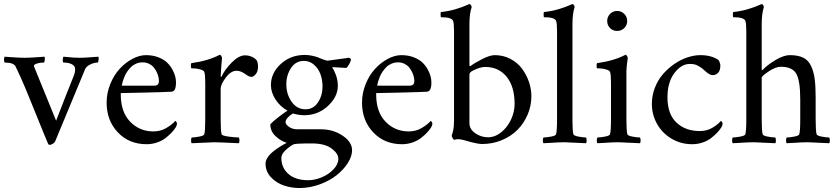

<svg xmlns="http://www.w3.org/2000/svg" viewBox="-21 -714 4182 961"><path d="M2 -400.9Q-3.9 -415.5 2 -430.2Q13.2 -429.7 45.7 -427.2Q78.1 -424.8 102.1 -424.8Q124 -424.8 158 -427.2Q191.9 -429.7 202.1 -430.2Q204.1 -425.8 202.9 -413.3Q201.7 -400.9 198.2 -400.9Q191.4 -400.9 181.9 -399.9Q172.4 -398.9 160.6 -394.8Q148.9 -390.6 148.9 -383.8Q148.9 -381.8 149.9 -379.9L259.8 -109.9Q311 -242.7 349.1 -336.9Q355 -351.6 355 -369.1Q355 -383.8 338.9 -392.3Q322.8 -400.9 296.9 -400.9Q293 -400.9 293 -413.8Q293 -426.8 296.9 -430.2Q307.6 -429.7 320.8 -428.2Q334 -426.8 346.9 -425.8Q359.9 -424.8 377.9 -424.8Q399.9 -424.8 429 -427.2Q458 -429.7 471.2 -430.2Q474.1 -425.8 472.4 -413.3Q470.7 -400.9 467.8 -400.9Q461.4 -400.9 450.4 -398.7Q439.5 -396.5 424.8 -388.2Q410.2 -379.9 404.8 -367.2Q313 -147.5 254.9 -5.9Q252.9 -0.5 243.4 5.4Q233.9 11.2 229 11.2Q222.7 11.2 220.2 6.8Q196.8 -48.3 164.1 -130.1Q131.3 -211.9 106.4 -271.5Q81.5 -331.1 57.1 -380.9Q47.9 -400.9 2 -400.9Z M512.7 -200.2Q512.7 -248.5 531 -293.5Q549.3 -338.4 578.1 -369.6Q606.9 -400.9 641.8 -419.4Q676.8 -438 709.5 -438Q743.7 -438 771 -427.5Q798.3 -417 814.5 -401.6Q830.6 -386.2 841.3 -366.9Q852.1 -347.7 856 -331.5Q859.9 -315.4 859.9 -301.8Q859.9 -278.8 854.5 -267.1Q849.1 -255.4 835.4 -254.9Q815.4 -253.4 706.1 -250.7Q596.7 -248 583.5 -248V-241.2Q583.5 -153.3 630.6 -104.7Q677.7 -56.2 746.6 -56.2Q782.7 -56.2 811.8 -73.5Q840.8 -90.8 856.4 -108.9Q856.9 -108.9 858.9 -107.2Q860.8 -105.5 862.8 -102.1Q864.7 -98.6 864.7 -95.2Q864.7 -86.9 858.9 -77.1Q851.1 -64.5 839.1 -51.5Q827.1 -38.6 809.1 -24.2Q791 -9.8 765.6 -1Q740.2 7.8 712.9 7.8Q625 7.8 568.8 -51.5Q512.7 -110.8 512.7 -200.2ZM588.9 -285.2H751.5Q774.4 -285.2 774.4 -308.1Q774.4 -317.4 772 -328.9Q769.5 -340.3 763.2 -353.5Q756.8 -366.7 748 -377.2Q739.3 -387.7 724.9 -394.8Q710.4 -401.9 692.9 -401.9Q675.8 -401.9 660.6 -395.5Q645.5 -389.2 635 -378.7Q624.5 -368.2 616 -356Q607.4 -343.8 602.3 -331.3Q597.2 -318.8 594 -308.3Q590.8 -297.9 589.6 -291.5Q588.4 -285.2 588.9 -285.2Z M936.5 -372.1Q934.6 -374 934.3 -384Q934.1 -394 936.5 -397.9Q1020.5 -409.2 1079.1 -439.9Q1082.5 -439.9 1086.4 -433.8Q1090.3 -427.7 1090.3 -423.8Q1089.4 -418 1086.4 -378.9Q1083.5 -339.8 1083.5 -332Q1083.5 -330.1 1084.2 -329.6Q1085 -329.1 1085.9 -329.3Q1086.9 -329.6 1087.4 -330.1Q1105 -367.2 1139.9 -402.1Q1174.8 -437 1205.6 -437Q1224.6 -437 1241.9 -428.7Q1259.3 -420.4 1266.1 -408.2Q1270.5 -395 1270.5 -380.9Q1270.5 -356.4 1259 -342.8Q1247.6 -329.1 1237.3 -329.1Q1225.6 -329.1 1207.5 -342.8Q1183.6 -359.9 1163.6 -359.9Q1134.8 -359.9 1109.1 -325.7Q1083.5 -291.5 1083.5 -270V-116.2Q1083.5 -58.1 1088.4 -42Q1090.3 -34.7 1123.5 -30.3Q1156.7 -25.9 1174.3 -25.9Q1177.2 -22 1177.5 -11.5Q1177.7 -1 1174.3 2.9Q1071.8 -2 1050.3 -2Q1041 -2 938.5 2.9Q935.1 -1 935.3 -11.5Q935.5 -22 938.5 -25.9Q953.1 -25.9 976.3 -30.3Q999.5 -34.7 1001.5 -42Q1006.3 -58.1 1006.3 -116.2V-301.8Q1006.3 -341.8 1001.5 -354Q998.5 -361.8 982.4 -366.2Q966.3 -370.6 955.6 -371.3Q944.8 -372.1 936.5 -372.1Z M1308.1 105Q1308.1 89.4 1319.3 73Q1330.6 56.6 1348.6 42.5Q1366.7 28.3 1382.6 18.6Q1398.4 8.8 1414.1 1Q1382.3 -9.3 1357.2 -33.4Q1332 -57.6 1332 -91.8Q1343.8 -105.5 1372.3 -127.4Q1400.9 -149.4 1418 -160.2Q1381.3 -180.2 1358.2 -215.8Q1335 -251.5 1335 -288.1Q1335 -348.6 1384.3 -393.8Q1433.6 -439 1504.4 -439Q1522 -439 1539.1 -435.5Q1556.2 -432.1 1566.7 -428.2Q1577.1 -424.3 1595.2 -417Q1608.9 -411.6 1618.2 -410.2L1725.1 -424.8Q1735.4 -421.9 1735.4 -415Q1735.4 -408.7 1727.1 -393.3Q1718.8 -377.9 1711.9 -374L1646 -377.9Q1642.1 -377.9 1642.1 -375Q1648.9 -368.2 1659.4 -341.1Q1669.9 -314 1669.9 -284.2Q1669.9 -229.5 1620.1 -183.3Q1570.3 -137.2 1501 -137.2Q1488.3 -137.2 1470.5 -140.1Q1452.6 -143.1 1445.3 -146Q1430.7 -138.2 1419.4 -125.7Q1408.2 -113.3 1408.2 -102.1Q1408.2 -92.3 1424.8 -79.6Q1441.4 -66.9 1468.3 -66.9H1585.9Q1646 -66.9 1693.6 -35.2Q1741.2 -3.4 1741.2 38.1Q1741.2 68.4 1719.7 102.1Q1698.2 135.7 1663.6 163.1Q1628.9 190.4 1580.1 208.5Q1531.2 226.6 1481 227.1Q1438.5 227.5 1400.1 214.6Q1361.8 201.7 1335 172.9Q1308.1 144 1308.1 105ZM1387.2 76.2Q1387.2 126 1422.9 157Q1458.5 188 1521 188Q1555.2 188 1590.3 173.1Q1625.5 158.2 1648.9 132.8Q1672.4 107.4 1672.4 81.1Q1672.4 54.2 1638.4 29.1Q1604.5 3.9 1540 3.9Q1456.1 3.9 1447.3 8.8Q1424.8 21.5 1406 40Q1387.2 58.6 1387.2 76.2ZM1412.1 -292Q1412.1 -242.7 1438.5 -204.8Q1464.8 -167 1508.3 -167Q1547.4 -167 1570.3 -201.4Q1593.3 -235.8 1593.3 -280.8Q1593.3 -313 1583.3 -341.6Q1573.2 -370.1 1551.3 -389.6Q1529.3 -409.2 1500 -409.2Q1459.5 -409.2 1435.8 -373.8Q1412.1 -338.4 1412.1 -292Z M1791 -200.2Q1791 -248.5 1809.3 -293.5Q1827.6 -338.4 1856.4 -369.6Q1885.3 -400.9 1920.2 -419.4Q1955.1 -438 1987.8 -438Q2022 -438 2049.3 -427.5Q2076.7 -417 2092.8 -401.6Q2108.9 -386.2 2119.6 -366.9Q2130.4 -347.7 2134.3 -331.5Q2138.2 -315.4 2138.2 -301.8Q2138.2 -278.8 2132.8 -267.1Q2127.4 -255.4 2113.8 -254.9Q2093.8 -253.4 1984.4 -250.7Q1875 -248 1861.8 -248V-241.2Q1861.8 -153.3 1908.9 -104.7Q1956.1 -56.2 2024.9 -56.2Q2061 -56.2 2090.1 -73.5Q2119.1 -90.8 2134.8 -108.9Q2135.3 -108.9 2137.2 -107.2Q2139.2 -105.5 2141.1 -102.1Q2143.1 -98.6 2143.1 -95.2Q2143.1 -86.9 2137.2 -77.1Q2129.4 -64.5 2117.4 -51.5Q2105.5 -38.6 2087.4 -24.2Q2069.3 -9.8 2043.9 -1Q2018.6 7.8 1991.2 7.8Q1903.3 7.8 1847.2 -51.5Q1791 -110.8 1791 -200.2ZM1867.2 -285.2H2029.8Q2052.7 -285.2 2052.7 -308.1Q2052.7 -317.4 2050.3 -328.9Q2047.9 -340.3 2041.5 -353.5Q2035.2 -366.7 2026.4 -377.2Q2017.6 -387.7 2003.2 -394.8Q1988.8 -401.9 1971.2 -401.9Q1954.1 -401.9 1939 -395.5Q1923.8 -389.2 1913.3 -378.7Q1902.8 -368.2 1894.3 -356Q1885.7 -343.8 1880.6 -331.3Q1875.5 -318.8 1872.3 -308.3Q1869.1 -297.9 1867.9 -291.5Q1866.7 -285.2 1867.2 -285.2Z M2185.5 -627.9Q2185.1 -627.9 2184.6 -634.3Q2184.1 -640.6 2184.3 -647Q2184.6 -653.3 2186.5 -653.8Q2255.4 -660.6 2328.6 -693.8Q2332.5 -693.8 2336.2 -688.5Q2339.8 -683.1 2339.8 -678.2Q2328.6 -646 2328.6 -590.8V-394Q2328.6 -391.1 2328.6 -389.6Q2328.6 -388.2 2329.3 -385.3Q2330.1 -382.3 2331.1 -382.6Q2332 -382.8 2334.5 -383.8Q2354.5 -398.9 2392.8 -418.5Q2431.2 -438 2455.6 -438Q2498.5 -438 2534.4 -418.9Q2570.3 -399.9 2592.5 -369.4Q2614.7 -338.9 2626.7 -303.5Q2638.7 -268.1 2638.7 -232.9Q2638.7 -184.6 2619.9 -140.4Q2601.1 -96.2 2568.6 -63.7Q2536.1 -31.2 2490 -12.2Q2443.8 6.8 2391.6 6.8Q2370.1 6.8 2317.9 -7.8Q2314.9 -8.8 2307.4 -11Q2299.8 -13.2 2296.1 -13.9Q2292.5 -14.6 2285.9 -15.9Q2279.3 -17.1 2274.7 -17.3Q2270 -17.6 2263.9 -16.8Q2257.8 -16.1 2252.4 -14.2Q2249 -14.2 2244.4 -22.9Q2239.7 -31.7 2239.7 -36.1Q2251.5 -63 2251.5 -109.9V-558.1Q2251.5 -597.7 2246.6 -609.9Q2239.3 -627.9 2185.5 -627.9ZM2328.6 -98.1Q2328.6 -67.4 2357.7 -47.1Q2386.7 -26.9 2421.9 -26.9Q2456.5 -26.9 2487.5 -51.8Q2518.6 -76.7 2536.6 -115.2Q2554.7 -153.8 2554.7 -193.8Q2554.7 -280.3 2514.9 -329.6Q2475.1 -378.9 2407.7 -378.9Q2389.6 -378.9 2365.5 -369.4Q2341.3 -359.9 2333.5 -352.1Q2328.6 -347.2 2328.6 -340.8Z M2699.2 2.9Q2695.8 -1 2696 -11.5Q2696.3 -22 2699.2 -25.9Q2713.9 -25.9 2737.1 -30.3Q2760.3 -34.7 2762.2 -42Q2767.1 -58.1 2767.1 -116.2V-558.1Q2767.1 -597.7 2762.2 -609.9Q2754.9 -627.9 2701.2 -627.9Q2700.7 -627.9 2700.2 -634.3Q2699.7 -640.6 2700 -647Q2700.2 -653.3 2702.1 -653.8Q2771 -660.6 2844.2 -693.8Q2847.7 -693.8 2851.3 -688.7Q2855 -683.6 2855 -678.2Q2844.2 -646 2844.2 -590.8V-116.2Q2844.2 -58.1 2849.1 -42Q2851.1 -34.7 2874.3 -30.3Q2897.5 -25.9 2912.1 -25.9Q2915 -22 2915.3 -11.5Q2915.5 -1 2912.1 2.9Q2809.6 -2 2805.2 -2Q2787.6 -2 2771.5 -1.2Q2755.4 -0.5 2734.4 1Q2713.4 2.4 2699.2 2.9Z M2967.3 -372.1Q2965.3 -374 2965.1 -384Q2964.8 -394 2967.3 -397.9Q3051.3 -409.2 3109.9 -439.9Q3113.3 -439.9 3117.2 -433.8Q3121.1 -427.7 3121.1 -423.8Q3114.3 -376 3114.3 -357.9V-116.2Q3114.3 -58.1 3119.1 -42Q3121.1 -34.7 3144.3 -30.3Q3167.5 -25.9 3182.1 -25.9Q3185.1 -22 3185.3 -11.5Q3185.5 -1 3182.1 2.9Q3079.6 -2 3075.2 -2Q3057.6 -2 3041.5 -1.2Q3025.4 -0.5 3004.4 1Q2983.4 2.4 2969.2 2.9Q2965.8 -1 2966.1 -11.5Q2966.3 -22 2969.2 -25.9Q2983.9 -25.9 3007.1 -30.3Q3030.3 -34.7 3032.2 -42Q3037.1 -58.1 3037.1 -116.2V-301.8Q3037.1 -341.8 3032.2 -354Q3029.3 -361.8 3013.2 -366.2Q2997.1 -370.6 2986.3 -371.3Q2975.6 -372.1 2967.3 -372.1ZM3032.5 -573.5Q3018.1 -587.9 3018.1 -608.9Q3018.1 -629.9 3032.5 -644.5Q3046.9 -659.2 3067.9 -659.2Q3088.9 -659.2 3103.5 -644.5Q3118.2 -629.9 3118.2 -608.9Q3118.2 -587.9 3103.5 -573.5Q3088.9 -559.1 3067.9 -559.1Q3046.9 -559.1 3032.5 -573.5Z M3241.7 -193.8Q3241.7 -235.8 3256.8 -274.9Q3272 -314 3297.4 -343Q3322.8 -372.1 3354.2 -393.8Q3385.7 -415.5 3419.7 -426.8Q3453.6 -438 3484.9 -438Q3539.1 -438 3574.7 -414.1Q3577.6 -411.1 3581.1 -402.1Q3584.5 -393.1 3584.5 -386.2Q3584.5 -361.3 3573.2 -349.6Q3562 -337.9 3546.9 -337.9Q3537.1 -337.9 3526.9 -344.2Q3516.6 -350.6 3505.4 -361.1Q3494.1 -371.6 3488.8 -375Q3472.2 -386.2 3461.2 -390.1Q3450.2 -394 3431.6 -394Q3388.7 -394 3354.2 -347.9Q3319.8 -301.8 3319.8 -227.1Q3319.8 -143.1 3364.7 -100.6Q3409.7 -58.1 3481.4 -58.1Q3517.6 -58.1 3544.7 -74.5Q3571.8 -90.8 3587.4 -108.9Q3587.9 -108.9 3589.8 -107.2Q3591.8 -105.5 3593.8 -102.1Q3595.7 -98.6 3595.7 -95.2Q3595.7 -86.9 3589.8 -77.1Q3582 -64.5 3570.1 -51.5Q3558.1 -38.6 3540 -24.2Q3522 -9.8 3496.6 -1Q3471.2 7.8 3443.8 7.8Q3385.3 7.8 3338.4 -21Q3291.5 -49.8 3266.6 -95.7Q3241.7 -141.6 3241.7 -193.8Z M3646.5 2.9Q3643.1 -1 3643.3 -11.5Q3643.6 -22 3646.5 -25.9Q3661.1 -25.9 3684.3 -30.3Q3707.5 -34.7 3709.5 -42Q3714.4 -58.1 3714.4 -116.2V-558.1Q3714.4 -597.7 3709.5 -609.9Q3702.1 -627.9 3648.4 -627.9Q3647.9 -627.9 3647.5 -634.3Q3647 -640.6 3647.2 -647Q3647.5 -653.3 3649.4 -653.8Q3718.3 -660.6 3791.5 -693.8Q3794.9 -693.8 3798.6 -688.7Q3802.2 -683.6 3802.2 -678.2Q3791.5 -646 3791.5 -590.8V-365.2Q3791.5 -362.8 3794.4 -362.8Q3794.9 -362.8 3797.4 -365.2Q3817.4 -387.2 3859.1 -412.6Q3900.9 -438 3932.6 -438Q3972.7 -438 3998.3 -425.8Q4023.9 -413.6 4037.6 -385.7Q4051.3 -357.9 4056.4 -321Q4061.5 -284.2 4061.5 -226.1V-116.2Q4061.5 -58.1 4066.4 -42Q4068.4 -34.7 4091.6 -30.3Q4114.7 -25.9 4129.4 -25.9Q4132.3 -22 4132.6 -11.5Q4132.8 -1 4129.4 2.9Q4026.9 -2 4022.5 -2Q4004.9 -2 3988.8 -1.2Q3972.7 -0.5 3951.7 1Q3930.7 2.4 3916.5 2.9Q3913.1 -1 3913.3 -11.5Q3913.6 -22 3916.5 -25.9Q3931.2 -25.9 3954.3 -30.3Q3977.5 -34.7 3979.5 -42Q3984.4 -58.1 3984.4 -116.2V-215.8Q3984.4 -310.5 3964.4 -345.2Q3944.3 -379.9 3886.7 -379.9Q3861.8 -379.9 3826.7 -356.7Q3791.5 -333.5 3791.5 -325.2V-116.2Q3791.5 -58.1 3796.4 -42Q3798.3 -34.7 3821.5 -30.3Q3844.7 -25.9 3859.4 -25.9Q3862.3 -22 3862.5 -11.5Q3862.8 -1 3859.4 2.9Q3756.8 -2 3752.4 -2Q3734.9 -2 3718.8 -1.2Q3702.6 -0.5 3681.6 1Q3660.6 2.4 3646.5 2.9Z"/></svg>

Font: Crimson
Style: Roman
Weight: 400
Version: Version 0.8